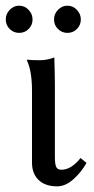

<svg xmlns="http://www.w3.org/2000/svg" viewBox="-28 -640 330 672"><path d="M84 -321.8Q84 -392.1 65.9 -429.2L67.9 -431.2Q79.6 -429.2 111.8 -429.2Q136.7 -429.2 162.1 -439Q164.1 -375 164.1 -342.8V-90.8Q164.1 -66.4 168.5 -56.2Q172.9 -45.9 187 -45.9Q221.2 -45.9 253.9 -86.9L274.9 -69.8Q256.3 -37.1 228.8 -12.5Q201.2 12.2 171.9 12.2Q130.4 12.2 107.2 -10Q84 -32.2 84 -70.8ZM174.8 -538.6Q161.1 -552.2 161.1 -571.8Q161.1 -591.3 175 -605.7Q189 -620.1 208 -620.1Q227.1 -620.1 241 -605.7Q254.9 -591.3 254.9 -571.8Q254.9 -552.2 241.2 -538.6Q227.5 -524.9 208 -524.9Q188.5 -524.9 174.8 -538.6ZM5.9 -538.6Q-7.8 -552.2 -7.8 -571.8Q-7.8 -591.3 6.1 -605.7Q20 -620.1 39.1 -620.1Q58.1 -620.1 72 -605.7Q85.9 -591.3 85.9 -571.8Q85.9 -552.2 72.3 -538.6Q58.6 -524.9 39.1 -524.9Q19.5 -524.9 5.9 -538.6Z"/></svg>

Font: Linux Biolinum
Style: Regular
Weight: 400
Designer: Philipp H. Poll
Foundry: Philipp H. Poll
Version: Version 0.6.4